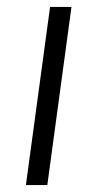

<svg xmlns="http://www.w3.org/2000/svg" viewBox="-20 -536 281 556"><path d="M187 -516H125L55 0H117Z"/></svg>

Font: United Sans ExtraLight
Style: Italic
Weight: 200
Italic angle: -8°
Designer: Pablo Impallari, Rodrigo Fuenzalida (Modified by Dan O. Williams)
Version: Version 1.000;PS 001.000;hotconv 1.0.88;makeotf.lib2.5.64775